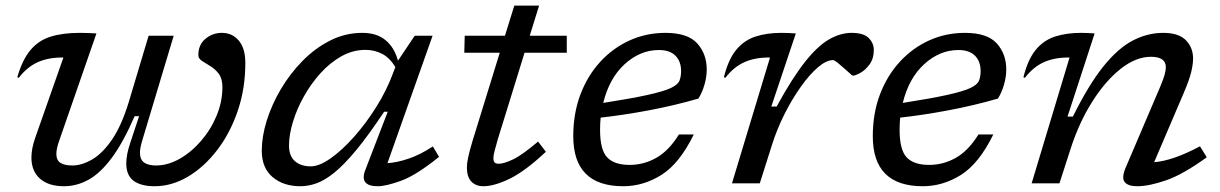

<svg xmlns="http://www.w3.org/2000/svg" viewBox="-20 -636 4232 666"><path d="M495.5 -512H582.5L472.5 -145.5Q465.5 -121.5 465.5 -106.5Q465.5 -82 480.2 -72Q495 -62 521 -62Q562 -62 602.8 -85Q643.5 -108 677.2 -147Q711 -186 731.2 -234.5Q751.5 -283 751.5 -334Q751.5 -363 739 -379.8Q726.5 -396.5 709.8 -406.5Q693 -416.5 680.5 -424.8Q668 -433 668 -445Q668 -481 692.8 -501.5Q717.5 -522 749.5 -522Q786 -522 808.5 -495Q831 -468 831 -417.5Q831 -328.5 804.5 -251Q778 -173.5 732.8 -114.8Q687.5 -56 631.5 -23Q575.5 10 516 10Q469 10 443.5 -8.8Q418 -27.5 418 -69.5Q418 -99.5 432 -141L462.5 -233H447Q407.5 -142 368 -88.8Q328.5 -35.5 287.5 -12.8Q246.5 10 201.5 10Q148.5 10 118.8 -16.2Q89 -42.5 89 -89.5Q89 -121 102.5 -159L200 -436.5H195.5Q147 -436.5 110.8 -420.2Q74.5 -404 45 -366L40 -368Q57.5 -429 85.8 -462.5Q114 -496 156 -509Q198 -522 256 -522Q270 -522 284.5 -521.5Q299 -521 314.5 -520L184.5 -145.5Q175.5 -119.5 175.5 -102Q175.5 -80.5 189.5 -71.2Q203.5 -62 231 -62Q263.5 -62 299.5 -82.8Q335.5 -103.5 369 -152.5Q402.5 -201.5 428 -286.5Z M1247 -46 1325 -248.5H1312.5Q1258 -166.5 1215.8 -115.5Q1173.5 -64.5 1139.8 -37.2Q1106 -10 1077.5 0Q1049 10 1022 10Q963 10 925.5 -21.8Q888 -53.5 888 -113.5Q888 -162 905.2 -217.5Q922.5 -273 954.2 -326.8Q986 -380.5 1029.5 -424.8Q1073 -469 1125.5 -495.5Q1178 -522 1237 -522Q1286.5 -522 1317.2 -496.8Q1348 -471.5 1360.5 -425.5L1418.5 -512H1480.5L1324 -70Q1356.5 -72 1396.8 -85.5Q1437 -99 1481.5 -128L1503 -92Q1424.5 -28.5 1371.8 -9.2Q1319 10 1290.5 10Q1225.5 10 1247 -46ZM982.5 -131.5Q982.5 -95 1003 -77Q1023.5 -59 1058 -59Q1087.5 -59 1127.2 -87Q1167 -115 1208.2 -161.5Q1249.5 -208 1285.2 -265Q1321 -322 1342.5 -380L1351.5 -403.5Q1331 -436.5 1304.5 -449.8Q1278 -463 1248 -463Q1204 -463 1164.2 -440.8Q1124.5 -418.5 1091.2 -381.5Q1058 -344.5 1033.5 -300.5Q1009 -256.5 995.8 -212.2Q982.5 -168 982.5 -131.5Z M1706.5 -152Q1700 -130 1695.8 -113.2Q1691.5 -96.5 1691.5 -88.5Q1691.5 -76 1696 -72Q1700.5 -68 1710 -68Q1727.5 -68 1759 -82.8Q1790.5 -97.5 1846.5 -145L1873.5 -109.5Q1801 -41.5 1747.5 -15.8Q1694 10 1657 10Q1630.5 10 1615 -6.2Q1599.5 -22.5 1599.5 -55Q1599.5 -69 1604 -90.5Q1608.5 -112 1619.5 -148.5L1713.5 -453H1590.5L1592 -512H1731.5L1764 -616.5H1850L1817.5 -512H1946V-453H1799.5Z M2386.5 -169.5Q2337 -68.5 2274.2 -29.2Q2211.5 10 2142 10Q1968.5 10 1968.5 -163.5Q1968.5 -242.5 1993.2 -308Q2018 -373.5 2062 -421.5Q2106 -469.5 2164 -495.8Q2222 -522 2288 -522Q2366 -522 2398.8 -485.2Q2431.5 -448.5 2431.5 -395Q2431.5 -369 2423.5 -341.8Q2415.5 -314.5 2402.5 -294Q2317.5 -269.5 2229.2 -253Q2141 -236.5 2063.5 -228Q2061.5 -207.5 2061.5 -185.5Q2061.5 -116 2086.2 -90Q2111 -64 2164 -64Q2213 -64 2256.5 -88.5Q2300 -113 2335 -169.5ZM2265.5 -462.5Q2201 -462.5 2147.2 -413.8Q2093.5 -365 2072.5 -279Q2171.5 -294.5 2226.8 -306.8Q2282 -319 2306.5 -330.5Q2331 -342 2336.8 -356Q2342.5 -370 2342.5 -389.5Q2342.5 -423 2323 -442.8Q2303.5 -462.5 2265.5 -462.5Z M2651 -436.5H2646.5Q2598 -436.5 2561.8 -420.2Q2525.5 -404 2496 -366L2491 -368Q2506 -429 2533.2 -462.5Q2560.5 -496 2600 -509Q2639.5 -522 2690 -522Q2702 -522 2714.8 -521.5Q2727.5 -521 2740.5 -520L2655.5 -266.5H2674Q2727.5 -364.5 2771.5 -420.2Q2815.5 -476 2855.2 -499Q2895 -522 2934 -522Q2975.5 -522 2993.2 -504.2Q3011 -486.5 3011 -463Q3011 -432.5 2996.2 -412.5Q2981.5 -392.5 2964 -383Q2946.5 -373.5 2938.5 -373.5Q2936.5 -373.5 2927.2 -382Q2918 -390.5 2906.5 -400.5Q2895.5 -410.5 2884.8 -419Q2874 -427.5 2869.5 -427.5Q2846.5 -427.5 2817.2 -402.5Q2788 -377.5 2757.8 -335Q2727.5 -292.5 2701 -239.8Q2674.5 -187 2657 -131L2615.5 0H2519Z M3425.5 -169.5Q3376 -68.5 3313.2 -29.2Q3250.5 10 3181 10Q3007.5 10 3007.5 -163.5Q3007.5 -242.5 3032.2 -308Q3057 -373.5 3101 -421.5Q3145 -469.5 3203 -495.8Q3261 -522 3327 -522Q3405 -522 3437.8 -485.2Q3470.5 -448.5 3470.5 -395Q3470.5 -369 3462.5 -341.8Q3454.5 -314.5 3441.5 -294Q3356.5 -269.5 3268.2 -253Q3180 -236.5 3102.5 -228Q3100.5 -207.5 3100.5 -185.5Q3100.5 -116 3125.2 -90Q3150 -64 3203 -64Q3252 -64 3295.5 -88.5Q3339 -113 3374 -169.5ZM3304.5 -462.5Q3240 -462.5 3186.2 -413.8Q3132.5 -365 3111.5 -279Q3210.5 -294.5 3265.8 -306.8Q3321 -319 3345.5 -330.5Q3370 -342 3375.8 -356Q3381.5 -370 3381.5 -389.5Q3381.5 -423 3362 -442.8Q3342.5 -462.5 3304.5 -462.5Z M3535 -366 3530 -368Q3545 -429 3572.2 -462.5Q3599.5 -496 3639 -509Q3678.5 -522 3729 -522Q3753.5 -522 3777 -520L3683 -231.5H3701.5Q3756.5 -342.5 3807.5 -405.8Q3858.5 -469 3909.5 -495.5Q3960.5 -522 4015 -522Q4068.5 -522 4093.5 -496.5Q4118.5 -471 4118.5 -433Q4118.5 -413 4111.8 -385.2Q4105 -357.5 4085 -311L3983.5 -73.5Q4047.5 -78 4142.5 -128.5L4166 -90.5Q4084 -31 4024.8 -10.5Q3965.5 10 3924.5 10Q3892.5 10 3881 -4.8Q3869.5 -19.5 3885.5 -56.5L4004 -334Q4015.5 -361.5 4019.8 -377Q4024 -392.5 4024 -403Q4024 -439 3972 -439Q3920 -439 3866.8 -396.8Q3813.5 -354.5 3768.2 -282.5Q3723 -210.5 3694 -121L3655 0H3558.5L3690 -436.5H3685.5Q3637 -436.5 3600.8 -420.2Q3564.5 -404 3535 -366Z"/></svg>

Font: Newsreader 6pt
Style: Italic
Weight: 400
Italic angle: -17°
Designer: Hugues Gentile
Foundry: Production Type
Version: Version 1.003; ttfautohint (v1.8.3)